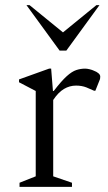

<svg xmlns="http://www.w3.org/2000/svg" viewBox="-20 -727 422 747"><path d="M56 0V-16L119 -41V-373L54 -407V-418L171 -460H179L186 -373H189Q219 -412 239.5 -430.5Q260 -449 277 -454.5Q294 -460 311 -460Q319 -460 329 -457.5Q339 -455 345 -452Q356 -448 363 -442Q370 -436 370 -429Q370 -426 369.5 -422Q369 -418 367 -414L351 -374H346L316 -387Q298 -394 276 -394Q251 -394 229 -381Q207 -368 187 -338V-41L260 -16V0ZM212 -530 83 -707H95L225 -601L355 -707H367L238 -530Z"/></svg>

Font: Spectral Light
Style: Regular
Weight: 300
Designer: Jean-Baptiste Levee
Foundry: Production Type
Version: Version 2.001